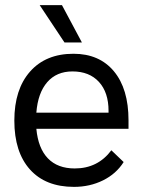

<svg xmlns="http://www.w3.org/2000/svg" viewBox="-20 -720 558 750"><path d="M36 0ZM482 -217H122Q129 -141 167 -101.5Q205 -62 272 -62Q362 -62 415 -133L463 -87Q434 -41 382.5 -15.5Q331 10 269 10Q158 10 97 -58Q36 -126 36 -249Q36 -371 97.5 -440.5Q159 -510 267 -510Q368 -510 425 -441.5Q482 -373 482 -250ZM404 -287Q404 -359 366.5 -400Q329 -441 263 -441Q201 -441 164.5 -399Q128 -357 122 -280H404ZM135 -700H222L300 -554H232Z"/></svg>

Font: Sarabun
Style: Regular
Weight: 400
Designer: Suppakit Chalermlarp | Katatrad Co.,Ltd.
Foundry: Cadson Demak Co.,Ltd.
Version: Version 1.000; ttfautohint (v1.6)